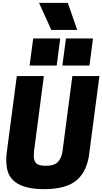

<svg xmlns="http://www.w3.org/2000/svg" viewBox="-20 -1314 718 1348"><path d="M522 -1104H340L254 -1294H456ZM378 -854H188L213 -1044H403ZM608 -854H418L443 -1044H633ZM290 14Q51 14 28 -138Q24 -162 24 -190Q24 -217 28 -248L98 -780H288L219 -253Q217 -235 217 -218Q217 -188 233 -169Q249 -150 301 -150Q363 -150 388 -178.5Q413 -207 419 -253L488 -780H678L608 -248Q595 -117 521.5 -51.5Q448 14 290 14Z"/></svg>

Font: Tanohe Sans ExtraBold
Style: Italic
Weight: 800
Designer: Village Type and Design LLC & Cristiano Sobral
Foundry: Cooper Hewitt Smithsonian Design Museum
Version: Version 1.00;September 29, 2021;FontCreator 13.0.0.2655 64-b